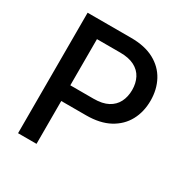

<svg xmlns="http://www.w3.org/2000/svg" viewBox="-167 -866 970 1004"><g transform="rotate(30 318.5 -364.0)"><path d="M77.1 0V-727.5H339.8Q422.9 -727.5 479 -697.3Q535.2 -667 563.7 -614Q592.3 -561 592.3 -493.7Q592.3 -425.8 563.5 -372.8Q534.7 -319.8 478.3 -289.3Q421.9 -258.8 338.4 -258.8H153.3V-353.5H329.6Q381.8 -353.5 415.3 -371.3Q448.7 -389.2 464.8 -420.9Q481 -452.6 481 -493.7Q481 -534.7 464.8 -565.9Q448.7 -597.2 415 -614.7Q381.3 -632.3 329.1 -632.3H188.5V0Z"/></g></svg>

Font: Inter 18pt Medium
Style: Regular
Weight: 500
Designer: Rasmus Andersson
Foundry: rsms
Version: Version 4.001;git-66647c0bb